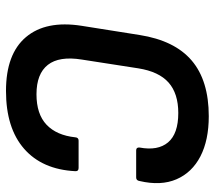

<svg xmlns="http://www.w3.org/2000/svg" viewBox="-58 -648 717 641"><g transform="rotate(90 300.5 -327.5)"><path d="M283.5 11Q160.2 11 103.9 -55.6Q47.6 -122.2 66.1 -241.2L96.8 -434.8Q115.2 -552 182.1 -609Q249 -666 368.1 -666Q447.9 -666 502 -638.1Q556 -610.1 578.5 -558.2Q601 -506.2 584.3 -434.8Q582.6 -423.6 572.5 -423.6H482Q471.5 -423.6 472.5 -434.8Q484 -496 455.3 -530.1Q426.5 -564.2 357.3 -564.2Q292.2 -564.2 255.6 -531.8Q219 -499.4 208.1 -430.5L178.8 -241.7Q166.8 -166.8 196.5 -128.8Q226.3 -90.8 294.7 -90.8Q361 -90.8 396.4 -124.4Q431.8 -158 438.4 -220.2Q439.1 -231.4 449.5 -231.4H540.7Q552.2 -231.4 551.5 -220.2Q545.8 -109.9 476.6 -49.4Q407.4 11 283.5 11Z"/></g></svg>

Font: Sofia Sans Semi Condensed
Style: Italic
Weight: 400
Italic angle: -9°
Designer: Botio Nikoltchev, Ani Petrova
Foundry: lettersoup
Version: Version 4.101